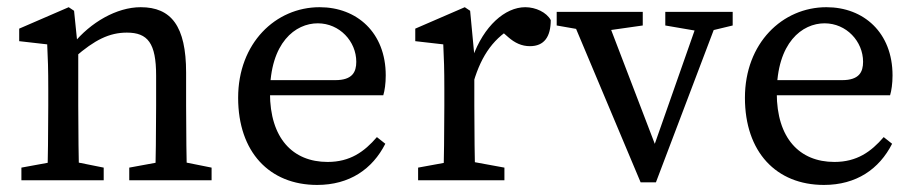

<svg xmlns="http://www.w3.org/2000/svg" viewBox="-20 -508 2584 541"><path d="M40.3 0H272.2V-35.7L172.5 -55.7H149.3L40.3 -35.7V0ZM113 0H203.5C201.5 -45 200.5 -148 200.5 -210V-361.9L188.7 -477.6L173.6 -487.7L34.1 -427.3V-392L113 -383C115 -343 116 -312.6 116 -257.6V-210C116 -148 115 -45 113 0ZM344.2 0H576.2V-35.7L476.3 -55.7H453.1L344.2 -35.7V0ZM416.9 0H507.4C505.4 -45 504.4 -146 504.4 -210V-303.4C504.4 -434.5 462.4 -487.7 376.4 -487.7C308.6 -487.7 234.8 -444.6 186.2 -384.6H178.4L190.8 -346.9C246.9 -395.8 288.3 -416.1 337.5 -416.1C396.3 -416.1 419.9 -386.5 419.9 -295.2V-210C419.9 -146 418.9 -45 416.9 0Z M873.6 13.1C964.9 13.1 1029.4 -31.5 1065.7 -102.9L1042 -121.7C1006.4 -80.4 966.5 -51.7 903.1 -51.7C804.5 -51.7 740.7 -119 740.7 -245.7C740.7 -388.8 812.7 -442.3 875.4 -442.3C936.9 -442.3 983.9 -391.4 983.9 -333.9C983.9 -305 972.9 -282.2 924.9 -282.2H689.7V-239.6H1060C1064 -252.8 1066.9 -272.6 1066.9 -295.5C1066.9 -416.5 985.3 -487.7 880.7 -487.7C756.4 -487.7 651 -386.3 651 -232.5C651 -80 739 13.1 873.6 13.1Z M1158.1 0H1401.3V-35.7L1292.1 -55.7H1267.3L1158.1 -35.7V0ZM1229 0H1319.5C1317.5 -45 1316.5 -148 1316.5 -210V-352.7L1304.7 -477.6L1289.6 -487.7L1150.1 -427.3V-392L1229 -383C1231 -343 1232 -312.7 1232 -257.7V-210C1232 -148 1231 -45 1229 0ZM1314.6 -277.8C1337.1 -353.8 1373.1 -404 1433.6 -435.6L1385.1 -427L1412.2 -403.2C1430.5 -387.2 1449.8 -377.9 1473.2 -377.9C1513.2 -377.9 1531.8 -404.1 1531.9 -451.4C1520.1 -473.1 1489.8 -487.7 1460 -487.7C1403.1 -487.7 1342.9 -434.7 1311.4 -345.8H1300.4L1314.6 -277.8Z M1785.1 5.8H1828.2L2010.4 -474.5H1955.5L1815 -74.2H1835.9L1682.6 -474.5H1583.1L1785.1 5.8ZM1548.6 -436.2 1646.2 -419.1H1670.9L1791.1 -436.2V-474.5H1548.6V-436.2ZM1854.6 -436.2 1953.7 -419.2H1973.8L2044.5 -436.2V-474.5H1854.6V-436.2Z M2301.6 13.1C2392.9 13.1 2457.4 -31.5 2493.7 -102.9L2470 -121.7C2434.4 -80.4 2394.5 -51.7 2331.1 -51.7C2232.5 -51.7 2168.7 -119 2168.7 -245.7C2168.7 -388.8 2240.7 -442.3 2303.4 -442.3C2364.9 -442.3 2411.9 -391.4 2411.9 -333.9C2411.9 -305 2400.9 -282.2 2352.9 -282.2H2117.7V-239.6H2488C2492 -252.8 2494.9 -272.6 2494.9 -295.5C2494.9 -416.5 2413.3 -487.7 2308.7 -487.7C2184.4 -487.7 2079 -386.3 2079 -232.5C2079 -80 2167 13.1 2301.6 13.1Z"/></svg>

Font: Source Serif Variable
Style: Regular
Weight: 389
Designer: Frank Grießhammer
Foundry: Adobe Systems Incorporated
Version: Version 3.001;hotconv 1.0.111;makeotfexe 2.5.65597